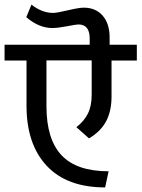

<svg xmlns="http://www.w3.org/2000/svg" viewBox="-35 -819 617 837"><path d="M80.6 -357.9V-555.2H-15.1V-624H356V-651.4Q356 -712.4 306.6 -712.4Q297.4 -712.4 257.1 -704.6Q216.8 -696.8 193.4 -696.8Q134.8 -696.8 79.6 -744.1L102.1 -798.8Q148.4 -762.7 196.3 -762.7Q212.9 -762.7 261.2 -774.2Q309.6 -785.6 330.1 -785.6Q382.3 -785.6 412.6 -750.7Q442.9 -715.8 442.9 -655.3V-624H561.5V-555.2H451.2V-397.9Q451.2 -335 427.7 -290.5Q404.3 -246.1 353 -215.8L297.9 -264.6Q331.5 -290.5 348.1 -323.7Q364.7 -356.9 364.7 -406.7V-555.7H167.5V-356.4Q167.5 -211.9 233.4 -142.1Q299.3 -72.3 438.5 -72.3L423.3 -2Q256.8 -2 168.7 -96.2Q80.6 -190.4 80.6 -357.9Z"/></svg>

Font: Yantramanav
Style: Regular
Weight: 400
Version: Version 1.001;PS 1.0;hotconv 1.0.72;makeotf.lib2.5.5900; ttf